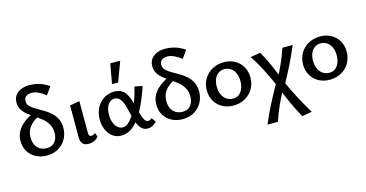

<svg xmlns="http://www.w3.org/2000/svg" viewBox="-95 -1164 3636 1907"><g transform="rotate(-15 1723.0 -211.0)"><path d="M265 11Q203 11 154 -15Q105 -41 76.5 -87Q48 -133 48 -195Q48 -243 65.5 -280.5Q83 -318 111 -346Q139 -374 169.5 -393.5Q200 -413 228 -425.5Q256 -438 274 -445L315 -400Q271 -384 234 -357Q197 -330 175 -292Q153 -254 153 -205Q153 -158 170 -125.5Q187 -93 216.5 -76.5Q246 -60 283 -60Q322 -60 346.5 -77.5Q371 -95 383.5 -123.5Q396 -152 396 -187Q396 -239 375 -276Q354 -313 321.5 -340Q289 -367 252.5 -391Q216 -415 183 -440.5Q150 -466 129 -498.5Q108 -531 108 -577Q108 -620 130.5 -649.5Q153 -679 190 -694.5Q227 -710 271 -710Q321 -710 369 -697.5Q417 -685 476 -647L419 -567Q382 -597 345.5 -613.5Q309 -630 279 -630Q242 -630 220 -614Q198 -598 198 -564Q198 -534 219.5 -512Q241 -490 274.5 -470.5Q308 -451 345.5 -429.5Q383 -408 416.5 -379.5Q450 -351 471.5 -310.5Q493 -270 493 -212Q493 -152 465 -101Q437 -50 386 -19.5Q335 11 265 11Z M693 6Q654 6 634.5 -17Q615 -40 615 -84V-410L715 -428V-100Q715 -82 721.5 -73Q728 -64 743 -64Q753 -64 763.5 -69Q774 -74 782 -82L798 -42Q784 -21 756.5 -7.5Q729 6 693 6Z M1031 11Q980 11 942.5 -17Q905 -45 884 -92Q863 -139 863 -197Q863 -268 891.5 -320Q920 -372 967.5 -401Q1015 -430 1071 -430Q1114 -430 1142.5 -414.5Q1171 -399 1189 -372Q1207 -345 1219 -310.5Q1231 -276 1240 -239Q1253 -186 1264.5 -146Q1276 -106 1290.5 -83.5Q1305 -61 1325 -61Q1334 -61 1344.5 -65.5Q1355 -70 1363 -78L1395 -37Q1383 -19 1357.5 -4Q1332 11 1301 11Q1268 11 1245 -9Q1222 -29 1207 -61.5Q1192 -94 1182 -131.5Q1172 -169 1164 -206Q1155 -250 1141.5 -285.5Q1128 -321 1108 -341.5Q1088 -362 1056 -362Q1031 -362 1009.5 -345Q988 -328 976 -295.5Q964 -263 964 -216Q964 -173 977.5 -138Q991 -103 1014.5 -83.5Q1038 -64 1067 -64Q1093 -64 1119 -84.5Q1145 -105 1169 -140.5Q1193 -176 1214 -222.5Q1235 -269 1252 -321.5Q1269 -374 1281 -427L1361 -410Q1339 -346 1314 -284.5Q1289 -223 1259 -169.5Q1229 -116 1194 -75Q1159 -34 1118.5 -11.5Q1078 11 1031 11ZM1072 -507 1109 -711H1211L1135 -507Z M1661 11Q1599 11 1550 -15Q1501 -41 1472.5 -87Q1444 -133 1444 -195Q1444 -243 1461.5 -280.5Q1479 -318 1507 -346Q1535 -374 1565.5 -393.5Q1596 -413 1624 -425.5Q1652 -438 1670 -445L1711 -400Q1667 -384 1630 -357Q1593 -330 1571 -292Q1549 -254 1549 -205Q1549 -158 1566 -125.5Q1583 -93 1612.5 -76.5Q1642 -60 1679 -60Q1718 -60 1742.5 -77.5Q1767 -95 1779.5 -123.5Q1792 -152 1792 -187Q1792 -239 1771 -276Q1750 -313 1717.5 -340Q1685 -367 1648.5 -391Q1612 -415 1579 -440.5Q1546 -466 1525 -498.5Q1504 -531 1504 -577Q1504 -620 1526.5 -649.5Q1549 -679 1586 -694.5Q1623 -710 1667 -710Q1717 -710 1765 -697.5Q1813 -685 1872 -647L1815 -567Q1778 -597 1741.5 -613.5Q1705 -630 1675 -630Q1638 -630 1616 -614Q1594 -598 1594 -564Q1594 -534 1615.5 -512Q1637 -490 1670.5 -470.5Q1704 -451 1741.5 -429.5Q1779 -408 1812.5 -379.5Q1846 -351 1867.5 -310.5Q1889 -270 1889 -212Q1889 -152 1861 -101Q1833 -50 1782 -19.5Q1731 11 1661 11Z M2183 11Q2120 11 2070.5 -16.5Q2021 -44 1993 -92.5Q1965 -141 1965 -203Q1965 -269 1996 -320.5Q2027 -372 2080 -401Q2133 -430 2200 -430Q2263 -430 2312 -402.5Q2361 -375 2389 -327Q2417 -279 2417 -217Q2417 -151 2387 -99.5Q2357 -48 2304 -18.5Q2251 11 2183 11ZM2197 -57Q2236 -57 2261.5 -78Q2287 -99 2299.5 -133Q2312 -167 2312 -206Q2312 -255 2295.5 -290Q2279 -325 2250.5 -343.5Q2222 -362 2186 -362Q2149 -362 2122.5 -341.5Q2096 -321 2083 -288Q2070 -255 2070 -214Q2070 -165 2087 -129.5Q2104 -94 2133 -75.5Q2162 -57 2197 -57Z M2815 289Q2770 208 2732 125Q2694 42 2664 -40Q2623 -135 2576 -229.5Q2529 -324 2472 -410L2574 -427Q2618 -352 2653 -271Q2688 -190 2716 -114Q2760 -13 2808.5 79.5Q2857 172 2917 272ZM2460 281Q2500 183 2550 87Q2600 -9 2656 -108L2707 -35Q2664 45 2628.5 122.5Q2593 200 2567 281ZM2718 -38 2666 -113Q2707 -189 2741 -266Q2775 -343 2800 -418H2906Q2867 -325 2819.5 -229Q2772 -133 2718 -38Z M3173 11Q3110 11 3060.5 -16.5Q3011 -44 2983 -92.5Q2955 -141 2955 -203Q2955 -269 2986 -320.5Q3017 -372 3070 -401Q3123 -430 3190 -430Q3253 -430 3302 -402.5Q3351 -375 3379 -327Q3407 -279 3407 -217Q3407 -151 3377 -99.5Q3347 -48 3294 -18.5Q3241 11 3173 11ZM3187 -57Q3226 -57 3251.5 -78Q3277 -99 3289.5 -133Q3302 -167 3302 -206Q3302 -255 3285.5 -290Q3269 -325 3240.5 -343.5Q3212 -362 3176 -362Q3139 -362 3112.5 -341.5Q3086 -321 3073 -288Q3060 -255 3060 -214Q3060 -165 3077 -129.5Q3094 -94 3123 -75.5Q3152 -57 3187 -57Z"/></g></svg>

Font: Ysabeau Office SemiBold
Style: Regular
Weight: 600
Designer: Christian Thalmann (Catharsis Fonts)
Version: Version 2.001;gftools[0.9.30]; featfreeze: tnum,lnum,ss02